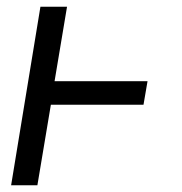

<svg xmlns="http://www.w3.org/2000/svg" viewBox="-20 -550 540 570"><path d="M13 0 100 -530H179L142 -309H418L406 -239H131L91 0Z"/></svg>

Font: Iosevka Slab Oblique
Style: Regular
Weight: 400
Italic angle: -9°
Monospace: yes
Designer: Belleve Invis
Foundry: Belleve Invis
Version: Version 11.1.1; ttfautohint (v1.8.3)